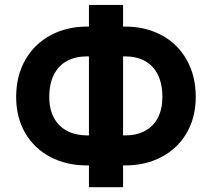

<svg xmlns="http://www.w3.org/2000/svg" viewBox="-20 -740 871 789"><path d="M784.4 -341.5Q784.4 -258.3 747.5 -194.3Q710.7 -130.3 644.5 -95.3Q578.3 -60.2 494.1 -60.2H337.7Q253 -60.2 186.8 -95Q120.7 -129.9 83.5 -193.7Q46.4 -257.4 46.4 -341.7Q46.4 -428.1 83.8 -493.7Q121.2 -559.4 187.7 -595.1Q254.1 -630.8 337.7 -630.8H494.1Q578.3 -630.8 644.5 -595.1Q710.7 -559.4 747.5 -493.7Q784.4 -428 784.4 -341.5ZM182.5 -341.7Q182.5 -290.5 202 -255.1Q221.6 -219.6 256.7 -201.6Q291.9 -183.6 337.7 -183.6H494.7Q541.1 -183.6 575.4 -201.9Q609.8 -220.2 628.5 -255.6Q647.3 -291.1 647.3 -341.5Q647.3 -395.9 628.5 -433.3Q609.8 -470.7 575.4 -489.5Q541.1 -508.3 494.7 -508.3H337.7Q290.8 -508.3 255.9 -489.8Q221 -471.2 201.7 -433.6Q182.5 -396 182.5 -341.7ZM485.7 29.3H345.5V-719.7H485.7Z"/></svg>

Font: Pretendard Std Variable
Style: Regular
Weight: 400
Designer: Base glyphs from Inter by Rasmus Andersson; Hangeul glyphs from Noto Sans CJK(Source Han Sans) by Jang Soo-young and Kan
Foundry: Kil Hyung-jin
Version: Version 1.309;Glyphs 3.2 (3225)